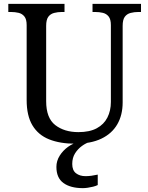

<svg xmlns="http://www.w3.org/2000/svg" viewBox="-20 -734 765 994"><path d="M370 10Q291 10 234.5 -12.5Q178 -35 148 -85Q118 -135 118 -216V-604Q118 -634 106.5 -648.5Q95 -663 76.5 -667.5Q58 -672 36 -672H23V-714H314V-672H301Q279 -672 260 -667Q241 -662 230 -647Q219 -632 219 -600V-210Q219 -123 266 -86.5Q313 -50 386 -50Q444 -50 481 -70Q518 -90 536 -125.5Q554 -161 554 -206V-604Q554 -634 542.5 -648.5Q531 -663 512.5 -667.5Q494 -672 472 -672H459V-714H710V-672H697Q675 -672 656 -667Q637 -662 626 -647Q615 -632 615 -600V-204Q615 -138 587 -90Q559 -42 504.5 -16Q450 10 370 10ZM409 240Q345 240 308.5 213.5Q272 187 272 130Q272 99 289 72Q306 45 332.5 26Q359 7 390 0H447Q426 6 404.5 21.5Q383 37 368.5 60Q354 83 354 115Q354 148 373.5 163Q393 178 423 178Q437 178 452.5 176Q468 174 486 170V224Q476 229 462 232.5Q448 236 434 238Q420 240 409 240Z"/></svg>

Font: Noto Serif Gurmukhi
Style: Regular
Weight: 400
Designer: Vaibhav Singh and the Monotype Design Team
Foundry: Monotype Imaging Inc.
Version: Version 2.003